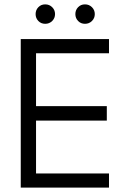

<svg xmlns="http://www.w3.org/2000/svg" viewBox="-20 -859 594 879"><path d="M479 0H75V-680H479V-615H145V-373H469V-307H145V-65H479ZM369 -839Q388 -839 401 -826Q414 -813 414 -794.5Q414 -776 401 -763Q388 -750 369 -750Q350 -750 337.5 -763Q325 -776 325 -794.5Q325 -813 337.5 -826Q350 -839 369 -839ZM187 -839Q206 -839 219 -826Q232 -813 232 -794.5Q232 -776 219 -763Q206 -750 187 -750Q168 -750 155.5 -763Q143 -776 143 -794.5Q143 -813 155.5 -826Q168 -839 187 -839Z"/></svg>

Font: Puffins on Iceburgs
Style: Regular
Weight: 400
Version: Version 1.0